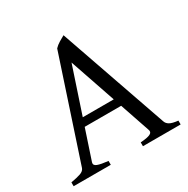

<svg xmlns="http://www.w3.org/2000/svg" viewBox="-148 -776 891 909"><g transform="rotate(-30 297.5 -321.5)"><path d="M370.1 -261.2 284.2 -512.2 200.7 -261.2ZM186 -217.3 131.8 -54.2Q127.4 -39.1 145.3 -32.2Q163.1 -25.4 203.1 -21V0H0V-21Q33.2 -26.9 52.5 -33.4Q71.8 -40 77.1 -54.2L258.8 -604Q270 -616.2 286.6 -626.2Q303.2 -636.2 315.9 -643.1L521 -54.2Q525.4 -40.5 539.3 -32.5Q553.2 -24.4 585 -21V0H378.9V-21Q417 -23.4 432.1 -31Q447.3 -38.6 440.9 -54.2L385.3 -217.3Z"/></g></svg>

Font: Noto Serif Devanagari
Style: Bold
Weight: 700
Designer: Monotype Design Team
Foundry: Monotype Imaging Inc.
Version: Version 1.01